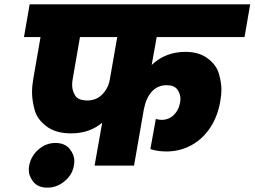

<svg xmlns="http://www.w3.org/2000/svg" viewBox="-20 -760 1168 881"><path d="M699 -590 676 -462Q706 -491 745 -506.5Q784 -522 831 -522Q893 -522 933 -492Q973 -462 984.5 -421.5Q996 -381 996 -349Q996 -324 991 -297Q979 -225 943.5 -172.5Q908 -120 856 -92.5Q804 -65 744 -65Q702 -65 670 -76L695 -214Q712 -210 721 -210Q754 -210 777 -232Q800 -254 806 -288Q808 -298 808 -306Q808 -329 794 -349Q780 -369 745 -369Q703 -369 676.5 -339.5Q650 -310 640 -258L595 0H414L449 -197Q391 -148 306 -148Q236 -148 193 -180.5Q150 -213 138.5 -257Q127 -301 127 -336Q127 -366 133 -400L166 -590H90L116 -740H1128L1102 -590ZM518 -590H347L314 -400Q311 -384 311 -370Q311 -344 325 -321.5Q339 -299 381 -299Q422 -299 449.5 -327Q477 -355 484 -396ZM319 0Q312 42 276.5 71.5Q241 101 198 101Q155 101 133.5 75Q112 49 112 18Q112 9 114 0Q122 -44 156.5 -74Q191 -104 234 -104Q277 -104 299 -77.5Q321 -51 321 -21Q321 -11 319 0Z"/></svg>

Font: Fz Poppins ExtBd
Style: Italic
Weight: 800
Italic angle: -10°
Designer: Ninad Kale (Devanagari), Jonny Pinhorn (Latin)
Foundry: Indian Type Foundry
Version: Vit hóa bi Vntype.Com & FontZin.Com